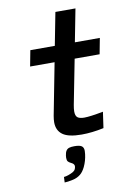

<svg xmlns="http://www.w3.org/2000/svg" viewBox="-108 -818 815 1159"><g transform="rotate(-10 300.0 -239.0)"><path d="M192.5 -96Q192.5 -113 196.5 -135.5L258 -453H108L126.5 -550H276.5L315.5 -751H438.5L399.5 -550H552.5L534 -453H381L327.5 -179.5Q323 -155.5 323 -139.5Q323 -112.5 335.8 -102.5Q348.5 -92.5 376.5 -92.5Q412.5 -92.5 493.5 -108L479.5 -10Q407 5.5 343.5 5.5Q263 5.5 227.8 -20.2Q192.5 -46 192.5 -96ZM247.5 221.5Q257 216 262 210.2Q267 204.5 269 194Q270 189 270 186.5Q270 176 260 168.5Q256.5 166 253.8 164.8Q251 163.5 249.5 162.5Q238 157 232.2 150.2Q226.5 143.5 226.5 127.5Q226.5 124.5 227.5 114.5Q230 95 236.8 84.8Q243.5 74.5 255.2 70.8Q267 67 287 67Q320 67 332.2 76Q344.5 85 344.5 105.5Q344.5 115 343 126Q338 166.5 321.5 201Q307.5 229.5 290.5 243Q271 259 244 265Q209.5 272.5 192 272.5L193.5 239Q206.5 238 221.2 232.8Q236 227.5 247.5 221.5Z"/></g></svg>

Font: JuliaMono BoldItalic
Style: Regular
Weight: 700
Italic angle: -9°
Monospace: yes
Designer: cormullion
Foundry: corm
Version: Version 0.049; ttfautohint (v1.8.4)